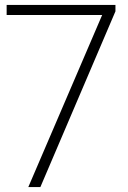

<svg xmlns="http://www.w3.org/2000/svg" viewBox="-20 -760 519 780"><path d="M95 0 395 -699H7V-740H449V-714L144 0Z"/></svg>

Font: Encode Sans SmExp XLt
Style: Regular
Weight: 200
Width: 6
Designer: Multiple Designers
Foundry: Impallari Type
Version: Version 3.002; ttfautohint (v1.8.3) -l 8 -r 50 -G 200 -x 14 